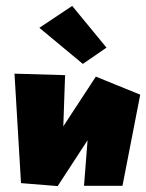

<svg xmlns="http://www.w3.org/2000/svg" viewBox="-20 -668 494 649"><path d="M224 -648 113 -574 260 -452 340 -507ZM29 -419 51 -49 175 -39 276 -194 264 -40H394L454 -348L304 -409L194 -241L200 -414Z"/></svg>

Font: Super Mario
Style: Regular
Weight: 400
Version: Version 1.0